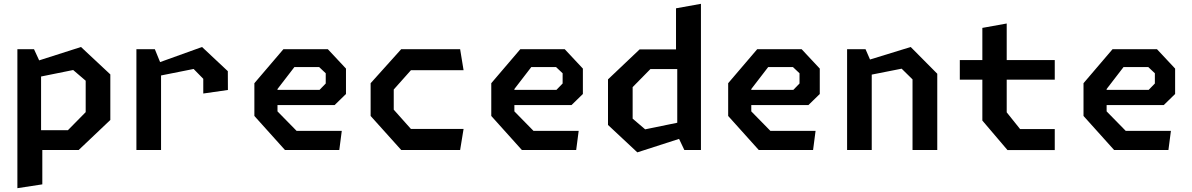

<svg xmlns="http://www.w3.org/2000/svg" viewBox="-20 -785 6240 1005"><path d="M71 200 201.5 180V0H392L557.5 -157V-395.5L404 -539L185 -469L158 -527.5H71ZM195 -103.5V-384.5L363 -418.5L428.5 -362.5V-198L335.5 -103.5Z M1044 -295.5 1173 -314 1172.5 -412.5 1037.5 -539 818 -460 790.5 -527.5H694V0H823V-390L993.5 -424L1044 -372.5Z M1471.5 0H1756L1769 -100H1532.5L1432.5 -202V-235H1731.5L1791 -293V-426L1696 -527.5H1463.5L1311.5 -349.5V-178ZM1432.5 -314.5V-319L1521 -434H1650.5L1685 -401.5V-348L1652.5 -314.5Z M2080 0H2388.5L2406.5 -110H2131L2041 -211V-316.5L2131 -417.5H2406.5L2388.5 -527.5H2080L1920 -349.5V-178Z M2711.5 0H2996L3009 -100H2772.5L2672.5 -202V-235H2971.5L3031 -293V-426L2936 -527.5H2703.5L2551.5 -349.5V-178ZM2672.5 -314.5V-319L2761 -434H2890.5L2925 -401.5V-348L2892.5 -314.5Z M3562 0H3649V-765L3518.5 -741.5V-526.5H3328L3162.5 -369.5V-131L3316 12.5L3534.5 -58ZM3291.5 -164V-329L3384.5 -423.5H3525V-142.5L3357 -108Z M3951.5 0H4236L4249 -100H4012.5L3912.5 -202V-235H4211.5L4271 -293V-426L4176 -527.5H3943.5L3791.5 -349.5V-178ZM3912.5 -314.5V-319L4001 -434H4130.5L4165 -401.5V-348L4132.5 -314.5Z M4756.5 0H4886V-399L4747 -539L4534 -473.5L4510.5 -527.5H4414V0H4543V-394.5L4699.5 -425.5L4756.5 -369.5Z M5253.5 0.5H5501V-109.5H5319.5L5249.5 -197V-368H5501V-470.5H5249.5V-662L5122 -639V-470.5H5004V-368H5122V-154Z M5811.5 0H6096L6109 -100H5872.5L5772.5 -202V-235H6071.5L6131 -293V-426L6036 -527.5H5803.5L5651.5 -349.5V-178ZM5772.5 -314.5V-319L5861 -434H5990.5L6025 -401.5V-348L5992.5 -314.5Z"/></svg>

Font: Monaspace Krypton SemiBold
Style: Regular
Weight: 600
Designer: Riley Cran & the Lettermatic Team
Foundry: Lettermatic
Version: Version 1.200 (Monaspace Krypton)